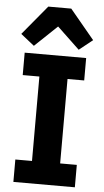

<svg xmlns="http://www.w3.org/2000/svg" viewBox="-63 -995 557 1033"><g transform="rotate(5 216.0 -478.0)"><path d="M50 0V-121H140V-577H50V-698H382V-577H292V-121H382V0ZM279 -956 411 -797 338 -739 217 -854 96 -739 23 -797 155 -956Z"/></g></svg>

Font: IBM Plex Thai
Style: Bold
Weight: 700
Designer: Mike Abbink, Paul van der Laan, Pieter van Rosmalen, Ben Mitchell, Mark Frömberg
Foundry: Bold Monday
Version: Version 1.0